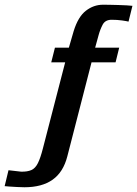

<svg xmlns="http://www.w3.org/2000/svg" viewBox="-159 -649 581 813"><path d="M-55.3 143.9Q-68.3 143.9 -86.4 142.9Q-104.5 141.9 -119.5 140.9Q-134.6 139.9 -139.3 139.2L-123 71.8L-69.6 77.9Q-42.9 78.5 -26.2 71.1Q-9.5 63.7 1.3 42.1Q12.2 20.5 22.6 -20.3L117 -385.1H58L73.6 -447.1H132.6L153 -517.5Q171.9 -578.3 204.8 -603.6Q237.6 -629 276.9 -629Q286.9 -629 304.8 -628.7Q322.6 -628.3 342 -627.8Q361.4 -627.3 377.9 -626.3Q394.4 -625.3 401.8 -624.3L385.2 -557.5Q378.2 -559.5 357.6 -562.4Q337.1 -565.3 313.7 -565.3Q286.9 -565.3 276 -545.1Q265.2 -524.8 258.5 -500.2L243.9 -447.1H345.7L330.4 -385.1H228.6L126.1 13Q109 79.9 63.8 111.9Q18.7 143.9 -55.3 143.9Z"/></svg>

Font: Alumni Sans Thin
Style: Italic
Weight: 100
Italic angle: -8°
Designer: Robert E. Leuschke
Foundry: Robert E. Leuschke
Version: Version 1.016